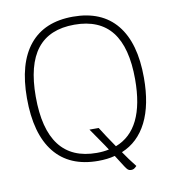

<svg xmlns="http://www.w3.org/2000/svg" viewBox="-87 -786 854 944"><g transform="rotate(-10 340.0 -314.0)"><path d="M462 -12Q488 27 520 67Q511 76 505.5 79Q500 82 491 82Q482 82 476 77Q470 72 461 58L424 0Q387 10 340 10Q197 10 122.5 -83Q48 -176 48 -354Q48 -528 122.5 -619Q197 -710 340 -710Q483 -710 557.5 -619Q632 -528 632 -354Q632 -219 588.5 -132.5Q545 -46 462 -12ZM588 -354Q588 -513 526.5 -591.5Q465 -670 340 -670Q215 -670 153.5 -591.5Q92 -513 92 -354Q92 -30 340 -30Q373 -30 401 -36L386 -59Q345 -119 324 -149H370Q394 -110 438 -46Q588 -103 588 -354Z"/></g></svg>

Font: Krub ExtraLight
Style: Regular
Weight: 275
Designer: Ekaluck Peanpanawate
Foundry: Cadson Demak Co.,Ltd.
Version: Version 1.000; ttfautohint (v1.6)